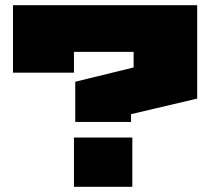

<svg xmlns="http://www.w3.org/2000/svg" viewBox="-20 -720 830 740"><path d="M740 -700V-340L485 -280V-250H270V-405L495 -460V-520H265V-440H30V-700ZM265 -190H490V0H265Z"/></svg>

Font: Imperial One
Style: Regular
Weight: 400
Designer: Jovanny Lemonad
Foundry: Jovanny Lemonad
Version: Version 1.000